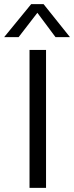

<svg xmlns="http://www.w3.org/2000/svg" viewBox="-43 -910 359 930"><path d="M180 -668V0H100V-668ZM296 -730H226L138 -848L47 -730H-23L108 -890H168Z"/></svg>

Font: Madhuban Light
Style: Regular
Weight: 300
Designer: jaikishan Patel
Foundry: MagicType
Version: Version 1.000